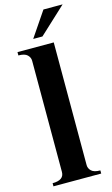

<svg xmlns="http://www.w3.org/2000/svg" viewBox="-143 -1012 620 1064"><g transform="rotate(-15 167.0 -480.5)"><path d="M24 0V-18Q90 -18 90 -65V-703Q90 -722 75 -736.5Q60 -751 24 -751V-770H232V-66Q232 -47 247 -32.5Q262 -18 298 -18V0ZM224 -961H334L180 -818H127Z"/></g></svg>

Font: Uncial Antiqua
Style: Regular
Weight: 400
Designer: Astigmatic (AOETI)
Foundry: Astigmatic (AOETI)
Version: Version 1.000